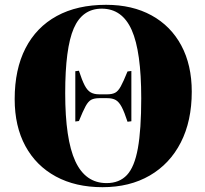

<svg xmlns="http://www.w3.org/2000/svg" viewBox="-20 -764 853 798"><path d="M406 14Q294 14 212 -30.5Q130 -75 85.5 -157Q41 -239 41 -352Q41 -476 86 -563.5Q131 -651 216 -697.5Q301 -744 421 -744Q530 -744 610 -700Q690 -656 733.5 -575Q777 -494 777 -383Q777 -261 731.5 -172Q686 -83 602.5 -34.5Q519 14 406 14ZM423 -3Q476 -3 507.5 -36.5Q539 -70 553 -147.5Q567 -225 567 -356Q567 -550 527.5 -639Q488 -728 403 -728Q322 -728 286.5 -646Q251 -564 251 -377Q251 -185 293 -94Q335 -3 423 -3ZM293 -259V-468L308 -470Q321 -430 332 -409Q343 -388 357 -380Q371 -372 392 -372H426Q446 -372 458.5 -378.5Q471 -385 482 -405Q493 -425 510 -467L526 -469V-260L510 -258Q497 -298 486 -319Q475 -340 461.5 -348Q448 -356 426 -356H393Q372 -356 359.5 -349.5Q347 -343 336 -323Q325 -303 308 -261Z"/></svg>

Font: Literata 72pt ExtraBold
Style: Regular
Weight: 800
Designer: Latin by Veronika Burian and Jose Scaglione. Greek by Irene Vlachou. Cyrillic by Vera Evstafieva.
Foundry: TypeTogether
Version: Version 3.002